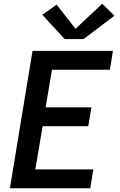

<svg xmlns="http://www.w3.org/2000/svg" viewBox="-20 -1007 640 1027"><path d="M33 0 154 -735H584L568 -634H258L224 -433H469L452 -332H208L169 -101H479L463 0ZM326 -798 206 -928 283 -982 384 -853 527 -987 592 -923 427 -798Z"/></svg>

Font: Iosevka SS04 Extended
Style: Bold Italic
Weight: 700
Width: 7
Italic angle: -9°
Monospace: yes
Designer: Belleve Invis
Foundry: Belleve Invis
Version: Version 19.0.0; ttfautohint (v1.8.4)